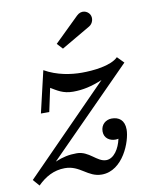

<svg xmlns="http://www.w3.org/2000/svg" viewBox="-90 -745 644 815"><g transform="rotate(-10 232.0 -337.5)"><path d="M339 -618.5C355 -628 362 -651 352.5 -667.5C343 -684 317.5 -693.5 296.5 -673L190.5 -569.5L213 -545ZM73 -290H109L130.5 -390.5C156.5 -375.5 180 -357.5 224 -357.5C266 -357.5 304.5 -366 351 -385.5L-10 -18L14.5 10C46.5 -22 84.5 -44 132.5 -44C198.5 -44 222 10 283 10C375 10 419.5 -110 419.5 -160C419.5 -201 395.5 -217 365 -217C340 -217 317.5 -199.5 317.5 -169.5C317.5 -139 342.5 -126 365.5 -126C369.5 -126 374 -126.5 378.5 -127.5C370 -86.5 345.5 -47 312 -47C272 -47 246.5 -97.5 193 -97.5C160 -97.5 133 -92 100 -78L459.5 -441.5L432 -469.5C400 -437.5 322.5 -430.5 274.5 -430.5C228.5 -430.5 168.5 -439 115 -469.5Z"/></g></svg>

Font: Bodoni* 06pt
Style: Italic
Weight: 400
Italic angle: -13°
Version: Version 2.3